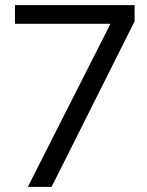

<svg xmlns="http://www.w3.org/2000/svg" viewBox="-20 -727 571 747"><path d="M431 -676.3 449.3 -634.3H38.3V-707H503.7V-644L180.7 0H88.3Z"/></svg>

Font: Asta Sans Light
Style: Regular
Weight: 300
Designer: 42dot
Version: Version 1.000